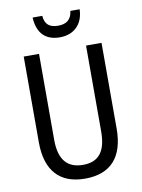

<svg xmlns="http://www.w3.org/2000/svg" viewBox="-99 -985 784 1062"><g transform="rotate(-10 292.5 -454.0)"><path d="M424 -918H372C366 -868 336 -849 292 -849C245 -849 218 -868 214 -918H160C164 -831 209 -784 290 -784C371 -784 422 -836 424 -918ZM511 -232V-714H424V-232C424 -121 383 -67 294 -67C206 -67 160 -119 160 -231V-714H74V-232C74 -73 150 10 292 10C438 10 511 -75 511 -232Z"/></g></svg>

Font: Noto Sans Telugu Condensed
Style: Regular
Weight: 400
Width: 3
Designer: Jelle Bosma - Monotype Design Team
Foundry: Monotype Imaging Inc.
Version: Version 2.005